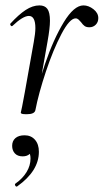

<svg xmlns="http://www.w3.org/2000/svg" viewBox="-20 -415 384 711"><path d="M289 -395Q308 -395 326 -381Q344 -367 344 -348Q344 -333 334.5 -323.5Q325 -314 311 -314Q300 -314 293.5 -318.5Q287 -323 280 -333Q276 -338 271 -342.5Q266 -347 260 -347Q238 -347 207.5 -289Q177 -231 150 -150Q123 -69 111 -7L101 -8Q116 -88 147 -179Q178 -270 216 -332.5Q254 -395 289 -395ZM57 2 62 -21 72 -74 105 -259Q111 -292 111 -311Q111 -356 87 -356Q65 -356 26 -319L24 -318Q21 -318 19 -321.5Q17 -325 18 -327Q49 -361 75 -378Q101 -395 126 -395Q146 -395 155.5 -382Q165 -369 165 -338Q165 -311 156 -261L111 -7Q108 8 79 8Q66 8 61.5 6.5Q57 5 57 2ZM42 276Q38 276 36 271.5Q34 267 37 265Q64 246 78.5 222Q93 198 93 172Q93 156 86.5 147.5Q80 139 70 137L99 127Q100 145 90.5 154.5Q81 164 64 164Q45 164 35 153Q25 142 25 125Q25 107 37 96.5Q49 86 71 86Q95 86 109.5 102.5Q124 119 124 147Q124 218 44 275Z"/></svg>

Font: Cormorant Infant
Style: Italic
Weight: 400
Italic angle: -10°
Designer: Christian Thalmann (Catharsis Fonts)
Foundry: Catharsis Fonts
Version: Version 4.000